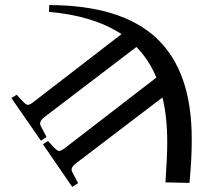

<svg xmlns="http://www.w3.org/2000/svg" viewBox="-20 -552 826 760"><path d="M266 188 150 19 170 6 193 31Q206 45 213.5 45.5Q221 46 237 34L599 -245Q570 -315 520 -366L155 -88Q133 -70 141 -54L164 -10L142 5L25 -164L46 -177L69 -152Q82 -138 89.5 -137Q97 -136 112 -148L461 -417Q349 -490 174 -505L175 -532Q461 -531 600 -400.5Q739 -270 739 -2Q739 38 737 78.5Q735 119 730 172L635 170Q638 125 640 83.5Q642 42 642 13Q642 -91 623 -166L280 95Q257 113 266 129L289 173Z"/></svg>

Font: Literata 72pt SemiBold
Style: Regular
Weight: 600
Designer: Latin by Veronika Burian and Jose Scaglione. Greek by Irene Vlachou. Cyrillic by Vera Evstafieva.
Foundry: TypeTogether
Version: Version 3.002